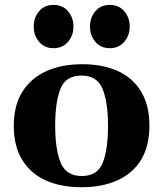

<svg xmlns="http://www.w3.org/2000/svg" viewBox="-20 -761 676 795"><path d="M37.1 -240.2Q37.1 -324.7 72.8 -381.3Q108.4 -438 172.1 -466.6Q235.8 -495.1 320.8 -495.1Q406.2 -495.1 468.5 -466.6Q530.8 -438 564.7 -381.3Q598.6 -324.7 598.6 -240.2Q598.6 -155.8 564 -99.1Q529.3 -42.5 466.1 -14.2Q402.8 14.2 317.4 14.2Q231.9 14.2 169.2 -14.2Q106.4 -42.5 71.8 -99.1Q37.1 -155.8 37.1 -240.2ZM208.5 -240.2Q208.5 -142.1 231.2 -87.2Q253.9 -32.2 318.8 -32.2Q383.8 -32.2 405.5 -87.2Q427.2 -142.1 427.2 -240.2Q427.2 -338.4 404.5 -393.3Q381.8 -448.2 316.9 -448.2Q252 -448.2 230.2 -393.1Q208.5 -337.9 208.5 -240.2ZM434.6 -561.5Q397 -561.5 374.8 -587.9Q352.5 -614.3 352.5 -650.8Q352.5 -688 374.8 -714.4Q397 -740.7 434.6 -740.7Q472.2 -740.7 494.6 -714.4Q517.1 -688 517.1 -650.8Q517.1 -614.3 494.6 -587.9Q472.2 -561.5 434.6 -561.5ZM201.7 -561.5Q164.1 -561.5 141.8 -587.9Q119.6 -614.3 119.6 -650.8Q119.6 -688 141.8 -714.4Q164.1 -740.7 201.7 -740.7Q239.3 -740.7 261.7 -714.4Q284.2 -688 284.2 -650.8Q284.2 -614.3 261.7 -587.9Q239.3 -561.5 201.7 -561.5Z"/></svg>

Font: Gelasio
Style: Regular
Weight: 400
Designer: Eben Sorkin
Foundry: Eben Sorkin
Version: Version 1.008